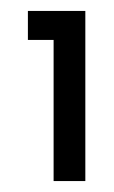

<svg xmlns="http://www.w3.org/2000/svg" viewBox="-20 -720 208 351"><path d="M78 -389V-647H31V-700H136V-389Z"/></svg>

Font: Homenaje
Style: Regular
Weight: 400
Designer: Constanza Artigas Preller, Agustina Mingote
Foundry: Constanza Artigas Preller, Agustina Mingote
Version: Version 1.100